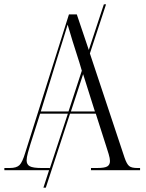

<svg xmlns="http://www.w3.org/2000/svg" viewBox="-21 -780 667 880"><path d="M-1 0V-10H24Q55 -10 68.5 -23.5Q82 -37 95 -81L295 -714H331L386 -551L455 -760H465L391 -535L550 -57Q560 -28 571 -19Q582 -10 608 -10H621V0H396V-10H424Q459 -10 471 -17.5Q483 -25 483 -42Q483 -54 477 -74Q471 -94 466 -109L418 -259H300L189 80H178L204 0ZM166 -269H293L354 -456L343 -493Q325 -549 311.5 -592Q298 -635 289 -667Q279 -633 267.5 -597Q256 -561 243 -519ZM414 -269 360 -440 304 -269ZM207 -10V-7L290 -259H163L118 -118Q113 -102 107 -80Q101 -58 101 -45Q101 -26 115.5 -18Q130 -10 169 -10Z"/></svg>

Font: Noto Serif Display SemiCondensed Light
Style: Regular
Weight: 300
Width: 4
Designer: Monotype Design Team
Foundry: Monotype Imaging Inc.
Version: Version 2.009